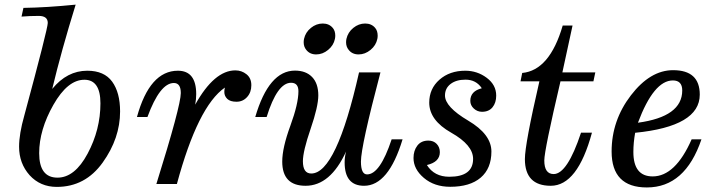

<svg xmlns="http://www.w3.org/2000/svg" viewBox="-20 -805 3130 840"><path d="M228.5 12.7Q156.2 12.7 109.4 -38.6Q63.5 -90.3 63.5 -163.1Q63.5 -219.2 86.4 -299.8Q189 -679.7 189 -704.6Q189 -735.4 149.4 -735.4Q109.9 -735.4 74.2 -732.4L82.5 -770.5Q184.6 -772 311 -784.7Q248.5 -583 208.5 -416Q273.4 -495.6 361.8 -495.6Q436 -495.6 470.7 -447.8Q505.4 -399.9 505.4 -317.4Q505.4 -200.2 429.2 -93.8Q353 12.7 228.5 12.7ZM419.4 -353Q419.4 -456.1 349.1 -456.1Q275.9 -456.1 213.6 -346.4Q151.4 -236.8 151.4 -134.8Q151.4 -27.8 231.4 -27.8Q307.1 -27.8 363.3 -132.8Q419.4 -237.8 419.4 -353Z M753.9 0H664.1Q771 -342.3 771 -397.9Q771 -441.9 740.7 -441.9Q679.7 -441.9 625 -293H579.1Q634.8 -495.6 758.3 -495.6Q838.4 -495.6 838.4 -393.1Q838.4 -371.6 834 -347.2Q917.5 -497.1 1009.8 -497.1Q1037.1 -497.1 1058.3 -480.2Q1079.6 -463.4 1079.6 -432.1Q1079.6 -400.9 1061 -380.4Q1042.5 -359.9 1014.6 -359.9Q987.3 -359.9 974.4 -372.3Q961.4 -384.8 961.4 -402.8Q961.4 -412.1 963.9 -421.9Q845.7 -340.3 753.9 0Z M1316.9 7.8Q1214.8 7.8 1214.8 -98.1Q1214.8 -158.2 1250.2 -254.6Q1285.6 -351.1 1285.6 -405.8Q1285.6 -442.9 1253.4 -442.9Q1192.9 -442.9 1146.5 -293H1096.7Q1156.2 -496.1 1270.5 -496.1Q1318.4 -496.1 1345.5 -468Q1372.6 -439.9 1372.6 -387.7Q1372.6 -339.4 1338.9 -241.2Q1305.2 -143.1 1305.2 -99.6Q1305.2 -45.9 1341.8 -45.9Q1451.2 -45.9 1550.8 -488.3H1644.5Q1559.1 -165 1559.1 -98.1Q1559.1 -42 1585.9 -42Q1642.6 -42 1693.4 -195.3H1741.2Q1679.7 7.8 1572.8 7.8Q1487.8 7.8 1487.8 -94.2Q1487.8 -118.7 1494.1 -142.1Q1425.3 7.8 1316.9 7.8ZM1548.8 -566.9Q1521 -566.9 1505.4 -586.9Q1494.1 -600.6 1494.1 -620.1Q1494.1 -627.4 1495.6 -634.8Q1502 -663.6 1525.6 -682.9Q1549.3 -702.1 1577.6 -702.1Q1605.5 -702.1 1621.6 -682.6Q1632.3 -669.9 1632.3 -648.9Q1632.3 -642.1 1630.9 -634.8Q1625 -606.4 1601.1 -586.7Q1577.1 -566.9 1548.8 -566.9ZM1363.3 -566.9Q1335.4 -566.9 1319.8 -586.9Q1308.6 -600.6 1308.6 -620.1Q1308.6 -627.4 1310.1 -634.8Q1316.4 -663.6 1340.1 -682.9Q1363.8 -702.1 1392.1 -702.1Q1419.9 -702.1 1436 -682.6Q1446.8 -669.9 1446.8 -648.9Q1446.8 -642.1 1445.3 -634.8Q1439.5 -606.4 1415.5 -586.7Q1391.6 -566.9 1363.3 -566.9Z M1949.7 12.2Q1880.4 12.2 1834.7 -26.4Q1789.1 -64.9 1789.1 -113.8Q1789.1 -146 1805.9 -168Q1822.8 -189.9 1854 -189.9Q1876.5 -189.9 1890.4 -175.5Q1904.3 -161.1 1904.3 -139.2Q1904.3 -96.2 1847.7 -83Q1879.9 -31.7 1945.8 -31.7Q2049.8 -31.7 2049.8 -109.9Q2049.8 -170.4 1953.9 -224.6Q1857.9 -278.8 1857.9 -356Q1857.9 -417 1902.6 -456.3Q1947.3 -495.6 2015.6 -495.6Q2067.9 -495.6 2109.4 -464.6Q2150.9 -433.6 2150.9 -386.7Q2150.9 -355.5 2134.8 -335.7Q2118.7 -315.9 2088.9 -315.9Q2068.4 -315.9 2053 -330.1Q2037.6 -344.2 2037.6 -363.8Q2037.6 -406.2 2087.9 -418.9Q2063 -456.5 2016.6 -456.5Q1976.1 -456.5 1951.4 -437.7Q1926.8 -418.9 1926.8 -387.2Q1926.8 -337.4 2028.3 -277.3Q2129.9 -217.3 2129.9 -142.1Q2129.9 -67.9 2083 -27.8Q2036.1 12.2 1949.7 12.2Z M2389.6 7.8Q2276.4 7.8 2276.4 -108.9Q2276.4 -174.3 2339.8 -449.2H2257.3L2264.6 -485.8Q2384.8 -497.1 2441.9 -693.4H2484.9L2440.4 -488.3H2584.5L2576.2 -449.2H2432.1Q2361.3 -147.5 2361.3 -103Q2361.3 -43.5 2402.3 -43.5Q2461.9 -43.5 2522 -224.6H2569.8Q2506.8 7.8 2389.6 7.8Z M2810.1 15.1Q2655.8 15.1 2655.8 -142.1Q2655.8 -277.8 2740.2 -387.9Q2824.7 -498 2924.8 -498Q3041.5 -498 3041.5 -391.1Q3041.5 -252 2758.8 -224.1Q2751 -181.2 2751 -140.1Q2751 -33.2 2835.4 -33.2Q2934.6 -33.2 3005.9 -195.3H3048.8Q2977.5 15.1 2810.1 15.1ZM2771 -268.1Q2964.8 -294.4 2964.8 -409.2Q2964.8 -453.1 2923.8 -453.1Q2840.3 -453.1 2771 -268.1Z"/></svg>

Font: Munson
Style: Italic
Weight: 400
Italic angle: -12°
Designer: Paul James MIller
Foundry: High-Logic / Made with FontCreator
Version: Version 2.10;May 5, 2019;FontCreator 11.5.0.2430 64-bit